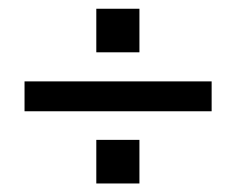

<svg xmlns="http://www.w3.org/2000/svg" viewBox="-20 -480 540 439"><path d="M200.2 -160.2H298.8V-60.5H200.2ZM200.2 -460H298.8V-360.4H200.2ZM36.1 -293.9H463.9V-225.6H36.1Z"/></svg>

Font: BabelStone Irk Bitig Colour
Style: Regular
Weight: 400
Designer: Andrew West
Foundry: BabelStone
Version: Version 1.03 June 7, 2023